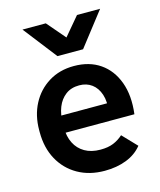

<svg xmlns="http://www.w3.org/2000/svg" viewBox="-110 -801 741 891"><g transform="rotate(-15 260.0 -356.0)"><path d="M283 10Q210 10 154.5 -21.5Q99 -53 68 -109.5Q37 -166 37 -241V-251Q37 -321 66 -376.5Q95 -432 147.5 -464.5Q200 -497 269 -497Q343 -497 394.5 -461.5Q446 -426 470 -361Q494 -296 483 -208H120V-290H422L371 -248Q378 -298 366.5 -332.5Q355 -367 330 -385.5Q305 -404 270 -404Q231 -404 204.5 -384Q178 -364 164.5 -330Q151 -296 151 -251V-231Q151 -190 167 -158Q183 -126 214 -108Q245 -90 289 -90Q326 -90 351.5 -100.5Q377 -111 398 -130L463 -62Q434 -26 387.5 -8Q341 10 283 10ZM208 -561 83 -722H195L304 -595H238L345 -722H456L331 -561Z"/></g></svg>

Font: SUSE SemiBold
Style: Regular
Weight: 600
Designer: Rene Bieder
Foundry: SUSE
Version: Version 1.000